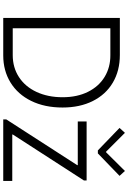

<svg xmlns="http://www.w3.org/2000/svg" viewBox="177 -968 791 1185"><g transform="rotate(90 572.5 -375.5)"><path d="M90.8 -719.7H319.3Q416.5 -719.7 490 -676.3Q563.5 -632.8 603.5 -552.7Q643.6 -472.7 643.6 -366.2Q643.6 -255.4 602.8 -172.4Q562 -89.4 489 -44.7Q416 0 322.3 0H90.8ZM580.1 -366.2Q580.1 -456.5 546.6 -523.4Q513.2 -590.3 454.1 -626Q395 -661.6 320.3 -661.1H154.3V-58.6H320.3Q397 -58.6 456.1 -97.2Q515.1 -135.7 547.6 -205.8Q580.1 -275.9 580.1 -366.2ZM716.8 -18.6 999 -456.1V-460H729.5V-514.6H1093.8V-498L810.5 -59.6V-55.7H1096.7V0H716.8ZM916 -634.8H919.9L1035.2 -751L1065.4 -717.8L926.8 -584H908.2L769.5 -717.8L799.8 -751Z"/></g></svg>

Font: Reddit Sans Fudge Light
Style: Regular
Weight: 300
Designer: Stephen Hutchings
Foundry: Reddit
Version: Version 1.013